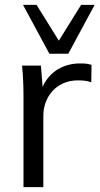

<svg xmlns="http://www.w3.org/2000/svg" viewBox="-20 -773 411 793"><path d="M77 -381V0H159V-296C159 -370 211 -441 301 -441C322 -441 338 -440 357 -433L358 -505C344 -510 330 -511 310 -511C246 -511 185 -480 156 -414L149 -502H71C75 -463 77 -421 77 -381ZM184 -551H262L371 -753H315L223 -605L131 -753H75Z"/></svg>

Font: Poppy and Pepper
Style: Regular
Weight: 400
Designer: Thy Ha
Foundry: Thy Ha
Version: Version 0.001;Glyphs 3.2 (3227)